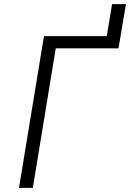

<svg xmlns="http://www.w3.org/2000/svg" viewBox="-20 -910 630 930"><path d="M72 0H139L250 -676H554L590 -890H523L497 -735H193Z"/></svg>

Font: Iosevka Sparkle Light Oblique
Style: Regular
Weight: 300
Italic angle: -9°
Designer: Belleve Invis
Foundry: Belleve Invis
Version: Version 4.5.0; ttfautohint (v1.8.3)